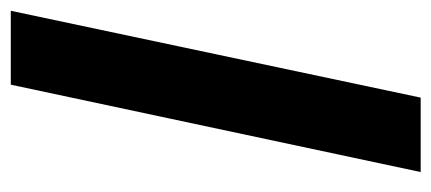

<svg xmlns="http://www.w3.org/2000/svg" viewBox="-242 -558 800 356"><g transform="rotate(-90 158.0 -380.0)"><path d="M179 -760H316L155 0H17Z"/></g></svg>

Font: Noto Sans Display
Style: Bold Italic
Weight: 700
Italic angle: -12°
Designer: Monotype Design team
Foundry: Monotype Imaging Inc.
Version: Version 1.000